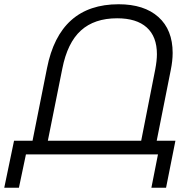

<svg xmlns="http://www.w3.org/2000/svg" viewBox="-69 -726 919 903"><path d="M756 -64 712 157H643L674 0H53L20 157H-49L-3 -64H84L152 -405Q211 -706 489 -706Q609 -706 676 -646Q743 -586 743 -477Q743 -440 734 -396L668 -64ZM595 -64 661 -399Q669 -441 669 -471Q669 -554 621 -597Q573 -640 482 -640Q375 -640 311.5 -582.5Q248 -525 224 -403L156 -64Z"/></svg>

Font: Montserrat Alternates
Style: Italic
Weight: 400
Italic angle: -11.3°
Designer: Julieta Ulanovsky
Foundry: Julieta Ulanovsky
Version: Version 7.200